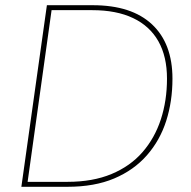

<svg xmlns="http://www.w3.org/2000/svg" viewBox="-20 -717 732 737"><path d="M62 0 160 -697H336Q485 -697 563.5 -623.5Q642 -550 642 -415Q642 -328 618 -253Q594 -178 544 -121Q494 -64 418.5 -32Q343 0 239 0ZM86 -19H239Q336 -19 408 -49Q480 -79 527 -133Q574 -187 597.5 -259Q621 -331 621 -415Q621 -500 588 -558.5Q555 -617 491 -647.5Q427 -678 334 -678H178Z"/></svg>

Font: Hanken Grotesk Thin
Style: Italic
Weight: 250
Italic angle: -8°
Designer: Alfredo Marco Pradil
Foundry: Hanken Design Co.
Version: Version 3.013